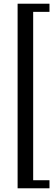

<svg xmlns="http://www.w3.org/2000/svg" viewBox="-20 -831 304 1036"><path d="M75 185H247V141.5H159V-767H247V-811H75Z"/></svg>

Font: Libre Caslon Condensed SemiBold
Style: Regular
Weight: 600
Designer: Pablo Impallari, Rodrigo Fuenzalida, Katja Schimmel, Ertekin Erdin
Foundry: Pablo Impallari, Rodrigo Fuenzalida
Version: Version 2.000;gftools[0.9.33]